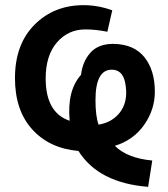

<svg xmlns="http://www.w3.org/2000/svg" viewBox="-20 -564 650 744"><path d="M294 -274Q300 -326 330.5 -360Q361 -394 419 -394Q499 -393 539.5 -342.5Q580 -292 580 -209Q580 -139 538.5 -80Q497 -21 425 1Q473 49 570 58L554 160Q362 145 284 21Q171 11 104.5 -63Q38 -137 38 -261Q38 -392 113.5 -468Q189 -544 304 -544Q360 -544 415 -524L396 -441Q351 -450 311 -450Q244 -450 200.5 -399.5Q157 -349 157 -260Q157 -127 250 -96Q239 -213 294 -274ZM350 -176Q350 -114 362 -81Q410 -89 439 -121.5Q468 -154 469 -202Q469 -226 464 -248Q453 -294 413 -294Q350 -294 350 -176Z"/></svg>

Font: Repo
Style: DemiBold
Weight: 600
Designer: Stefan Peev
Foundry: Context Ltd
Version: Version 001.000